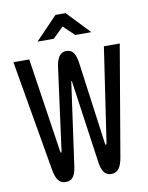

<svg xmlns="http://www.w3.org/2000/svg" viewBox="-96 -949 792 1026"><g transform="rotate(-10 300.0 -435.5)"><path d="M236 -66 298 -510C298 -514 299 -517 301 -517C303 -517 303 -514 303 -510L366 -66C373 -15 391 9 424 9C461 9 477 -19 486 -66L589 -670H503L427 -158C425 -150 423 -149 422 -149C421 -149 419 -152 418 -159L358 -600C352 -648 339 -680 301 -680C263 -680 248 -647 242 -600L183 -159C182 -153 181 -149 179 -149C178 -149 176 -153 175 -159L98 -670H12L116 -66C125 -19 140 9 177 9C212 9 229 -14 236 -66ZM158 -756H246L304 -812L363 -756H450L332 -880H277Z"/></g></svg>

Font: LT Wave Mono Medium
Style: Regular
Weight: 500
Designer: Daniel Lyons
Version: Version 2.5 (Glyphs App)